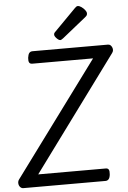

<svg xmlns="http://www.w3.org/2000/svg" viewBox="-87 -1189 824 1239"><g transform="rotate(-5 325.0 -570.0)"><path d="M13 0Q1 0 -7.5 -9.5Q-16 -19 -17 -33Q-18 -47 -10 -58L534 -795H140Q126 -795 120.5 -804.5Q115 -814 117 -835Q120 -857 127.5 -866Q135 -875 149 -875H637Q655 -875 663.5 -855Q672 -835 659 -818L116 -80H554Q567 -80 572.5 -71Q578 -62 576 -40Q574 -19 566 -9.5Q558 0 545 0ZM334 -931Q324 -931 310.5 -945Q297 -959 297 -969Q297 -973 298 -976.5Q299 -980 305 -986L446 -1129Q451 -1134 455.5 -1137Q460 -1140 465 -1140Q475 -1140 488 -1131Q501 -1122 510.5 -1110Q520 -1098 520 -1088Q520 -1081 517.5 -1076Q515 -1071 505 -1063L353 -941Q347 -937 342.5 -934Q338 -931 334 -931Z"/></g></svg>

Font: Playwrite GB J
Style: Italic
Weight: 400
Italic angle: -7.01216°
Designer: Veronika Burian, José Scaglione
Foundry: TypeTogether
Version: Version 1.002